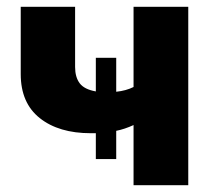

<svg xmlns="http://www.w3.org/2000/svg" viewBox="-20 -545 630 565"><path d="M322 -77H262V-153Q255 -153 247 -153Q153 -153 97 -197.5Q41 -242 41 -327V-525H201V-348Q201 -318 214.5 -300Q228 -282 262 -276V-375H322V-275Q351 -278 373 -289V-525H534V0H373V-177Q347 -165 322 -160Z"/></svg>

Font: Raleway ExtraBold
Style: Regular
Weight: 800
Designer: Matt McInerney, Pablo Impallari, Rodrigo Fuenzalida
Foundry: Matt McInerney, Pablo Impallari, Rodrigo Fuenzalida
Version: Version 4.026